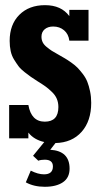

<svg xmlns="http://www.w3.org/2000/svg" viewBox="-20 -531 382 737"><path d="M330.1 -136.2Q330.1 -66.4 293.2 -24.9Q256.3 16.6 192.9 18.1L172.9 43.9Q247.1 48.3 247.1 116.2Q247.1 151.4 221.4 168.7Q195.8 186 151.9 186Q109.9 186 79.1 168.9L98.1 124Q126 138.2 148.9 138.2Q183.1 138.2 183.1 107.9Q183.1 82 151.9 82Q136.7 82 127 85.9L106.9 66.9L149.9 14.2Q110.4 5.4 88.9 -22V0H15.1V-127.9H88.9Q100.1 -64 151.9 -64Q204.1 -64 204.1 -120.1Q204.1 -137.2 198.2 -151.4Q192.4 -165.5 179.4 -178Q166.5 -190.4 155.5 -198.5Q144.5 -206.5 124 -219.2Q106.4 -230.5 98.4 -236.1Q90.3 -241.7 74.7 -253.9Q59.1 -266.1 51.3 -276.6Q43.5 -287.1 34.2 -302Q24.9 -316.9 21 -335Q17.1 -353 17.1 -374Q17.1 -437 54.2 -474.1Q91.3 -511.2 152.8 -511.2Q215.3 -511.2 246.1 -469.2V-493.2H319.8V-375H246.1Q243.2 -399.9 226.1 -414.6Q209 -429.2 184.1 -429.2Q164.1 -429.2 151.6 -418.7Q139.2 -408.2 139.2 -390.1Q139.2 -378.4 143.8 -368.9Q148.4 -359.4 159.2 -350.6Q169.9 -341.8 179 -335.9Q188 -330.1 205.1 -320.8Q220.7 -312 229.7 -306.6Q238.8 -301.3 253.7 -290.8Q268.6 -280.3 277.6 -271Q286.6 -261.7 297.9 -247.1Q309.1 -232.4 315.2 -217Q321.3 -201.7 325.7 -180.7Q330.1 -159.7 330.1 -136.2Z"/></svg>

Font: Margherita Black
Style: Regular
Weight: 900
Designer: James Puckett
Foundry: Dunwich Type Founders
Version: Version 1.008;hotconv 1.0.109;makeotfexe 2.5.65596